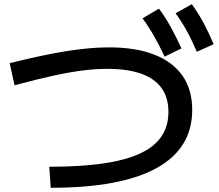

<svg xmlns="http://www.w3.org/2000/svg" viewBox="-20 -875 1040 912"><path d="M214 -83Q411 -83 536 -110.5Q661 -138 720.5 -195.5Q780 -253 780 -343Q780 -411 747.5 -456.5Q715 -502 650.5 -525Q586 -548 489 -548Q436 -548 375 -540.5Q314 -533 235.5 -516Q157 -499 49 -470L26 -575Q187 -615 298 -632.5Q409 -650 497 -650Q625 -650 713 -615.5Q801 -581 847 -515Q893 -449 893 -353Q893 -170 723.5 -76.5Q554 17 221 17ZM762 -606Q736 -661 711.5 -704Q687 -747 657 -788L735 -834Q767 -791 792 -745Q817 -699 842 -645ZM915 -629Q891 -685 867 -728.5Q843 -772 814 -812L891 -855Q923 -811 947.5 -765Q972 -719 995 -665Z"/></svg>

Font: M PLUS 1 Thin Medium
Style: Regular
Weight: 500
Version: Version 1.001